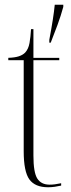

<svg xmlns="http://www.w3.org/2000/svg" viewBox="-20 -780 299 810"><path d="M188 -612Q206 -707 211 -760H247V-751Q237 -714 222.5 -674.5Q208 -635 194 -600H188ZM183 10Q128 10 104 -23Q80 -56 80 -142V-526H15V-536Q43 -537 59.5 -542.5Q76 -548 86 -558Q100 -573 104.5 -598.5Q109 -624 111 -657H121V-536H230V-526H121V-124Q121 -52 137.5 -26.5Q154 -1 189 -1Q201 -1 212 -2.5Q223 -4 238 -7V3Q225 6 211 8Q197 10 183 10Z"/></svg>

Font: Noto Serif Display Condensed ExtraLight
Style: Regular
Weight: 200
Width: 3
Designer: Monotype Design Team
Foundry: Monotype Imaging Inc.
Version: Version 2.009